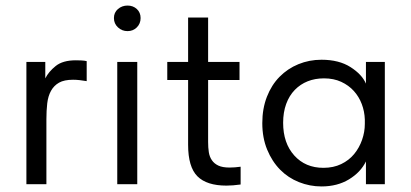

<svg xmlns="http://www.w3.org/2000/svg" viewBox="-20 -663 1480 691"><path d="M253 -446Q261 -446 272.5 -445.5Q284 -445 292 -443V-371Q280 -373 267.5 -374.5Q255 -376 243 -376Q211 -376 192.5 -365.5Q174 -355 163.5 -336Q153 -317 150 -291Q147 -265 147 -234V0H75V-440H143V-381Q155 -405 180.5 -425.5Q206 -446 253 -446Z M402 -440H474V0H402ZM439 -551Q419 -551 404.5 -564.5Q390 -578 390 -598Q390 -618 404.5 -630.5Q419 -643 439 -643Q459 -643 472.5 -630.5Q486 -618 486 -598Q486 -578 472.5 -564.5Q459 -551 439 -551Z M582 -440H657V-600H729V-440H842V-375H729V-152Q729 -132 731.5 -115.5Q734 -99 742.5 -86.5Q751 -74 766 -67Q781 -60 806 -60Q825 -60 846 -63V1Q832 3 819 4Q806 5 795 5Q724 5 690.5 -28.5Q657 -62 657 -142V-375H582Z M1137 8Q1095 8 1056 -7.5Q1017 -23 988 -52.5Q959 -82 941.5 -124.5Q924 -167 924 -220Q924 -272 940.5 -314.5Q957 -357 986 -386.5Q1015 -416 1054 -432Q1093 -448 1137 -448Q1200 -448 1241.5 -421.5Q1283 -395 1297 -362V-440H1365V0H1297V-82Q1278 -43 1236 -17.5Q1194 8 1137 8ZM1144 -59Q1180 -59 1208 -72.5Q1236 -86 1254.5 -108.5Q1273 -131 1283 -159.5Q1293 -188 1293 -217V-233Q1292 -262 1282 -288.5Q1272 -315 1253.5 -335.5Q1235 -356 1208 -368.5Q1181 -381 1146 -381Q1114 -381 1087.5 -370.5Q1061 -360 1041 -339.5Q1021 -319 1010 -289Q999 -259 999 -221Q999 -148 1039 -103.5Q1079 -59 1144 -59Z"/></svg>

Font: Tilda Sans
Style: Regular
Weight: 400
Designer: ParaType Ltd
Foundry: ParaType Ltd
Version: Version 1.009